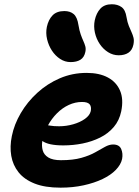

<svg xmlns="http://www.w3.org/2000/svg" viewBox="-20 -855 639 885"><path d="M259 10Q187.2 10 139.4 -9Q91.6 -28 65.4 -61Q39.2 -94 31.9 -136.8Q24.6 -179.6 34.6 -228Q45.4 -281.6 75.6 -333.3Q105.8 -385 151.8 -427.1Q197.8 -469.2 255.6 -494.1Q313.4 -519 379.4 -519Q437.8 -519 477.1 -497.9Q516.4 -476.8 533.3 -437.4Q550.2 -398 538.8 -342Q530 -299.6 504.4 -269.5Q478.8 -239.4 441.5 -220.9Q404.2 -202.4 360.8 -193.6Q317.4 -184.8 272 -184.8Q202.6 -184.8 175.2 -205.3Q147.8 -225.8 152.4 -250.2Q155.2 -264.4 163.4 -271.5Q171.6 -278.6 187.2 -278.6Q197.4 -278.6 212.2 -275.8Q227 -273 252.8 -273Q285.4 -273 317.3 -282.1Q349.2 -291.2 371.5 -307.1Q393.8 -323 398.4 -343Q402.2 -364 392.9 -374.5Q383.6 -385 358 -385Q326.6 -385 297 -371.3Q267.4 -357.6 242.6 -332.8Q217.8 -308 200.2 -275.4Q182.6 -242.8 175.2 -205.8Q171.2 -182.6 176.9 -162Q182.6 -141.4 202.9 -129Q223.2 -116.6 261 -116.6Q316.8 -116.6 355 -127.4Q393.2 -138.2 418.8 -152.8Q444.4 -167.4 464 -178.2Q483.6 -189 501.2 -189Q529.6 -189 538.6 -168.2Q547.6 -147.4 542.8 -122.2Q537.2 -96.2 514 -72.1Q490.8 -48 452.7 -29.8Q414.6 -11.6 365.3 -0.8Q316 10 259 10ZM527 -600.2Q501 -600.2 478.3 -614.4Q455.6 -628.6 439.7 -652.3Q423.8 -676 417.4 -704.8Q411 -733.6 416.8 -761.8Q424 -795 442.7 -815.2Q461.4 -835.4 495.2 -835.4Q522 -835.4 540.1 -822.5Q558.2 -809.6 563.2 -775.8Q567.2 -751.8 573.9 -735.5Q580.6 -719.2 586.5 -706.3Q592.4 -693.4 595.5 -680.6Q598.6 -667.8 595 -649.4Q589.6 -623.6 571.9 -611.9Q554.2 -600.2 527 -600.2ZM305.4 -568.8Q279.4 -568.8 257.1 -583.4Q234.8 -598 219.3 -621.7Q203.8 -645.4 197 -674.2Q190.2 -703 196 -731.2Q203.2 -764.4 222.3 -784.2Q241.4 -804 276.8 -804Q303.6 -804 319.9 -789.9Q336.2 -775.8 341.6 -739.6Q345.8 -714 352 -696.5Q358.2 -679 364.1 -666.1Q370 -653.2 373.2 -641.6Q376.4 -630 373.4 -615.6Q368.2 -590.6 350.8 -579.7Q333.4 -568.8 305.4 -568.8Z"/></svg>

Font: Shantell Sans Light
Style: Italic
Weight: 300
Italic angle: -11°
Designer: Stephen Nixon, Anya Danilova, Shantell Martin
Foundry: Arrow Type
Version: Version 1.008;[ac192a2d6]